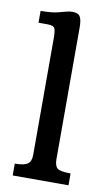

<svg xmlns="http://www.w3.org/2000/svg" viewBox="-87 -811 496 857"><g transform="rotate(10 161.0 -383.0)"><path d="M34.2 -53.7Q76.7 -53.7 92.5 -65.4Q108.4 -77.1 108.4 -106V-634.8Q108.4 -669.9 102.3 -680.7Q96.2 -691.4 68.8 -691.4H29.3V-745.1Q78.6 -745.1 106.4 -752.2Q134.3 -759.3 146.2 -762.5Q158.2 -765.6 171.4 -765.6Q196.8 -765.6 205.3 -751Q213.9 -736.3 213.9 -703.1V-106Q213.9 -75.7 226.8 -64.7Q239.7 -53.7 287.1 -53.7V0H34.2Z"/></g></svg>

Font: Arbutus Slab
Style: Regular
Weight: 400
Designer: Karolina Lach
Foundry: Karolina Lach
Version: Version 1.001; ttfautohint (v0.92) -l 10 -r 16 -G 200 -x 7 -